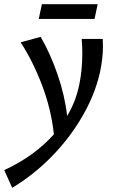

<svg xmlns="http://www.w3.org/2000/svg" viewBox="-74 -603 541 912"><path d="M415 -385Q415 -325 401 -260Q377 -153 316 -48.5Q255 56 169 143Q83 230 -16 289L-54 205Q88 140 182 35Q169 -85 125.5 -199Q82 -313 24 -402L119 -428Q165 -349 199.5 -249Q234 -149 245 -52Q285 -119 302 -198Q317 -270 317 -349Q317 -384 314 -418H414Q415 -407 415 -385ZM125 -583H390L375 -513H110Z"/></svg>

Font: Ysabeau Semibold
Style: Italic
Weight: 600
Italic angle: -12°
Designer: Christian Thalmann (Catharsis Fonts)
Version: Version 0.003